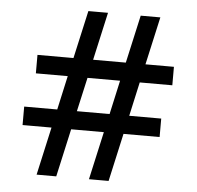

<svg xmlns="http://www.w3.org/2000/svg" viewBox="-51 -761 833 813"><g transform="rotate(5 365.5 -354.5)"><path d="M217.5 0H134L179.5 -204H56.5V-282.5H197L229 -427H93.5V-505.5H246.5L292 -709H375.5L330 -505.5H469L514.5 -709H598L552.5 -505.5H673.5V-427H535L503 -282.5H639V-204H485.5L440 0H356.5L402 -204H263ZM280.5 -282.5H419.5L451.5 -427H313Z"/></g></svg>

Font: Newsreader Caption
Style: Bold
Weight: 700
Designer: Hugues Gentile
Foundry: Production Type
Version: Version 1.001